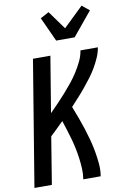

<svg xmlns="http://www.w3.org/2000/svg" viewBox="-105 -1048 715 1107"><g transform="rotate(-10 252.5 -494.0)"><path d="M4 0 125 -735H227L173 -408Q197 -432 221 -457Q245 -482 267.5 -507.5Q290 -533 311.5 -559.5Q333 -586 351 -614.5Q369 -643 383.5 -673Q398 -703 403 -735H505Q500 -705 487.5 -676.5Q475 -648 459 -620.5Q443 -593 423.5 -567.5Q404 -542 384 -517.5Q364 -493 342 -469Q320 -445 299 -422Q312 -389 324.5 -355.5Q337 -322 348 -288Q359 -254 368.5 -219Q378 -184 384.5 -148Q391 -112 394.5 -75Q398 -38 392 0H290Q295 -31 293.5 -62Q292 -93 288 -122.5Q284 -152 278 -181.5Q272 -211 264 -239.5Q256 -268 247 -296Q238 -324 229 -352Q210 -333 190.5 -314Q171 -295 151 -276L106 0ZM275 -815 210 -957 260 -984 338 -876 454 -988 497 -953 383 -815Z"/></g></svg>

Font: Iosevka Curly Semibold
Style: Italic
Weight: 600
Italic angle: -9°
Monospace: yes
Designer: Belleve Invis
Foundry: Belleve Invis
Version: Version 22.1.2; ttfautohint (v1.8.4)